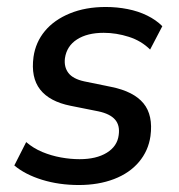

<svg xmlns="http://www.w3.org/2000/svg" viewBox="-20 -521 512 550"><path d="M206 9Q149 9 100.5 -6Q52 -21 21 -47L55 -114Q76 -96 101.5 -85.5Q127 -75 154.5 -70Q182 -65 208 -65Q256 -65 286 -83.5Q316 -102 320 -134Q324 -162 309.5 -178.5Q295 -195 262 -202L182 -218Q122 -230 95 -264.5Q68 -299 76 -358Q82 -400 108.5 -432Q135 -464 180 -482.5Q225 -501 283 -501Q315 -501 345.5 -495Q376 -489 401.5 -476.5Q427 -464 445 -446L410 -379Q385 -404 349 -415.5Q313 -427 277 -427Q230 -427 200.5 -408Q171 -389 166 -354Q163 -329 176 -312Q189 -295 221 -288L299 -272Q363 -259 391 -225Q419 -191 411 -131Q405 -89 378 -57Q351 -25 306.5 -8Q262 9 206 9Z"/></svg>

Font: Nunito Sans 10pt SemiCondensed SemiBold
Style: Italic
Weight: 600
Width: 4
Italic angle: -9°
Designer: Vernon Adams
Foundry: Vernon Adams
Version: Version 3.101;gftools[0.9.27]